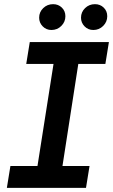

<svg xmlns="http://www.w3.org/2000/svg" viewBox="-20 -902 543 922"><path d="M13 0 30 -105H160L237 -595H106L123 -700H503L486 -595H356L280 -105H410L393 0ZM428 -758Q403 -758 386 -775.5Q369 -793 369 -817Q369 -844 388.5 -863Q408 -882 436 -882Q461 -882 478 -865.5Q495 -849 495 -824Q495 -797 475.5 -777.5Q456 -758 428 -758ZM227 -758Q202 -758 185 -775.5Q168 -793 168 -817Q168 -844 187.5 -863Q207 -882 235 -882Q260 -882 277 -865.5Q294 -849 294 -824Q294 -797 274.5 -777.5Q255 -758 227 -758Z"/></svg>

Font: MuseoModerno Medium
Style: Italic
Weight: 500
Italic angle: -9°
Designer: Pablo Cosgaya, Héctor Gatti, Marcela Romero, and the Authors of The MuseoModerno Project.
Foundry: Omnibus-Type Team
Version: Version 1.003